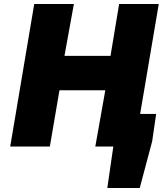

<svg xmlns="http://www.w3.org/2000/svg" viewBox="-20 -732 813 959"><path d="M546 0H456L506 -281H277L229 0H31L151 -712H349L302 -453H532L575 -712H773L680 -163H760L740 -26L678 207H516Z"/></svg>

Font: Nebula Sans Black
Style: Regular
Weight: 900
Italic angle: -9°
Designer: Paul D. Hunt for Adobe (as Source Sans)
Foundry: Nebula Entertainment & Broadcasting LLC
Version: Version 1.010